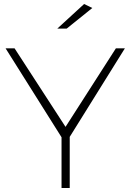

<svg xmlns="http://www.w3.org/2000/svg" viewBox="-20 -941 653 961"><path d="M442 -901 401 -921 267 -798H314ZM605 -699H560L308 -306L53 -699H8L288 -254V0H329V-256Z"/></svg>

Font: Montserrat ExtraLight
Style: Regular
Weight: 250
Designer: Julieta Ulanovsky
Foundry: Julieta Ulanovsky
Version: Version 4.000